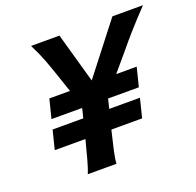

<svg xmlns="http://www.w3.org/2000/svg" viewBox="-124 -837 988 968"><g transform="rotate(-20 370.0 -353.0)"><path d="M135.3 -425.3H246.1L215.8 -514.6Q207.5 -538.6 199.7 -561.3Q191.9 -584 183.1 -607.2Q174.3 -630.4 163.6 -654.5Q152.8 -678.7 139.2 -705.6H291.5L367.2 -437.5L575.7 -705.6H739.7Q710.4 -674.8 687.7 -650.1Q665 -625.5 645.3 -603.3Q625.5 -581.1 607.4 -559.6Q589.4 -538.1 569.8 -514.6L494.1 -425.3H604L578.6 -323.7H413.6L400.9 -272.5H565.9L540.5 -170.9H375.5Q361.3 -113.3 351.6 -69.1Q341.8 -24.9 340.8 0H187Q197.3 -24.9 209.5 -69.1Q221.7 -113.3 236.3 -170.9H71.8L97.2 -272.5H261.7L274.4 -323.7H109.9Z"/></g></svg>

Font: Andika New Basic
Style: Bold Italic
Weight: 700
Italic angle: -14°
Designer: Victor Gaultney, Annie Olsen, Pablo Ugerman
Foundry: SIL International
Version: Version 5.500